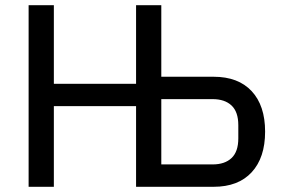

<svg xmlns="http://www.w3.org/2000/svg" viewBox="-20 -718 1079 738"><path d="M90 -698H187V-396H503V-698H600V-423H801Q896 -423 947.5 -367.5Q999 -312 999 -212Q999 -112 947.5 -56Q896 0 801 0H503V-310H187V0H90ZM797 -86Q844 -86 870 -110.5Q896 -135 896 -186V-237Q896 -288 870 -312.5Q844 -337 797 -337H600V-86Z"/></svg>

Font: IBM Plex Sans Text
Style: Regular
Weight: 450
Designer: Mike Abbink, Paul van der Laan, Pieter van Rosmalen
Foundry: Bold Monday
Version: Version 3.005